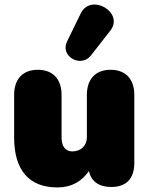

<svg xmlns="http://www.w3.org/2000/svg" viewBox="-20 -810 653 842"><path d="M232 12C293 12 338 -14 370 -60C380 -14 414 10 468 10C534 10 569 -27 569 -95V-394C569 -462 532 -504 465 -504C398 -504 361 -462 361 -394V-207C361 -171 334 -146 297 -146C265 -146 250 -171 250 -207V-394C250 -462 213 -504 146 -504C79 -504 42 -462 42 -394V-207C42 -63 108 12 232 12ZM379 -567 464 -676C526 -756 378 -842 334 -751L274 -628C242 -562 336 -511 379 -567Z"/></svg>

Font: SN Pro Black
Style: Regular
Weight: 900
Designer: Tobias Whetton
Foundry: Supernotes
Version: Version 1.001;Glyphs 3.2 (3249)